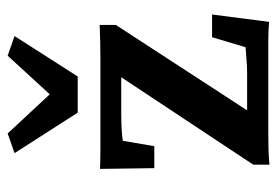

<svg xmlns="http://www.w3.org/2000/svg" viewBox="-128 -572 704 487"><g transform="rotate(-90 223.5 -329.0)"><path d="M163.1 -17.6 159.2 -53.7H281.2Q297.9 -53.7 314.5 -55.2Q331.1 -56.6 346.7 -57.6L372.1 -142.6H429.7L411.1 2Q386.7 0 359.9 0Q333 0 313.5 0H132.8Q112.3 0 90.8 0.5Q69.3 1 48.8 2.9V-38.1L293.9 -408.2L293 -373H181.6Q159.2 -373 141.6 -372.1Q124 -371.1 109.4 -369.1L95.7 -289.1H40L38.1 -426.8Q63.5 -425.8 89.8 -425.8Q116.2 -425.8 135.7 -425.8H318.4Q338.9 -425.8 360.4 -426.3Q381.8 -426.8 403.3 -427.7V-386.7ZM375 -643.6 272.5 -483.4H180.7L78.1 -643.6L127.9 -661.1L258.8 -520.5H196.3L325.2 -661.1Z"/></g></svg>

Font: Crimson Pro SemiBold
Style: Regular
Weight: 600
Designer: Jacques Le Bailly
Foundry: Baron von Fonthausen
Version: Version 1.003